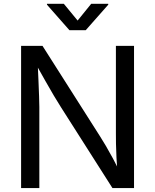

<svg xmlns="http://www.w3.org/2000/svg" viewBox="-20 -962 793 982"><path d="M87.9 0V-727.5H197.3L493.2 -262.2Q504.9 -244.1 521.5 -215.8Q538.1 -187.5 557.4 -151.9Q576.7 -116.2 595.2 -75.7H582Q577.6 -117.7 575.7 -156Q573.7 -194.3 573.2 -226.6Q572.8 -258.8 572.8 -281.2V-727.5H665.5V0H555.2L291.5 -414.1Q273.4 -442.9 255.1 -473.4Q236.8 -503.9 213.4 -545.7Q189.9 -587.4 155.3 -648.9H172.4Q174.8 -594.7 176.8 -548.8Q178.7 -502.9 179.9 -468.8Q181.2 -434.6 181.2 -415V0ZM306.6 -942.4 377 -856.9 446.3 -942.4H533.7V-938L418.5 -807.6H335L220.2 -938V-942.4Z"/></svg>

Font: Atlassian Sans
Style: Regular
Weight: 400
Designer: Rasmus Andersson
Foundry: Modifications by Atlassian Pty Ltd, manufactured by rsms
Version: Version 4.001;git-9221beed3